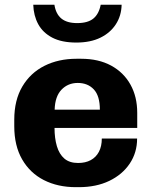

<svg xmlns="http://www.w3.org/2000/svg" viewBox="-20 -764 628 794"><path d="M293.5 10Q219 10 161.5 -19.2Q104 -48.5 71.5 -105Q39 -161.5 39 -242V-269Q39 -349.5 72.2 -406Q105.5 -462.5 163.8 -491.8Q222 -521 296.5 -521H315.5Q387.5 -521 439.5 -492.8Q491.5 -464.5 519.5 -414.2Q547.5 -364 547.5 -297.5V-235H205.5Q205.5 -192.5 215.2 -159.5Q225 -126.5 246.2 -108.2Q267.5 -90 303 -90Q333.5 -90 355.2 -101.8Q377 -113.5 389 -136.2Q401 -159 401 -191H547Q547 -133 516.5 -87.5Q486 -42 432 -16Q378 10 306 10ZM206 -310.5H393Q393 -367.5 368 -394.2Q343 -421 301.5 -421Q261 -421 234.2 -393Q207.5 -365 206 -310.5ZM295.5 -588Q235.5 -588 196.5 -608.2Q157.5 -628.5 138.2 -663.8Q119 -699 117.5 -744.5H205Q211 -706 234 -687.2Q257 -668.5 299 -668.5Q343 -668.5 366 -687.2Q389 -706 396.5 -744.5H483Q482 -699 459.2 -663.8Q436.5 -628.5 395.2 -608.2Q354 -588 295.5 -588Z"/></svg>

Font: Chivo Medium
Style: Regular
Weight: 500
Designer: Hector Gatti
Foundry: Omnibus-Type
Version: Version 2.002